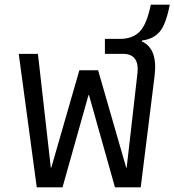

<svg xmlns="http://www.w3.org/2000/svg" viewBox="-20 -800 745 820"><path d="M137 0 60 -570H142L197 -84H199L319 -500H399L519 -84H521L567 -487Q576 -570 505 -570H428V-634H493Q546 -634 576.5 -665Q607 -696 624 -780H705Q689 -696 662 -664.5Q635 -633 586 -627V-623Q655 -592 640 -474L581 0H471L360 -394H358L247 0Z"/></svg>

Font: Anuphan
Style: Regular
Weight: 400
Designer: Mike Abbink, Paul van der Laan, Pieter van Rosmalen, Mint Tantisuwanna
Foundry: Bold Monday; Cadson Demak
Version: Version 3.002;hotconv 1.0.109;makeotfexe 2.5.65596